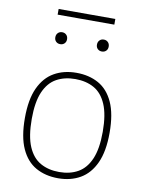

<svg xmlns="http://www.w3.org/2000/svg" viewBox="-94 -925 754 999"><g transform="rotate(10 283.0 -425.0)"><path d="M283 9Q216 9 165.5 -19.2Q115 -47.5 87 -109Q59 -170.5 59 -270Q59 -368 87.2 -429.2Q115.5 -490.5 166 -519.2Q216.5 -548 283 -548Q350 -548 400.2 -520Q450.5 -492 478.5 -430.8Q506.5 -369.5 506.5 -270Q506.5 -172 478.2 -110.5Q450 -49 399.8 -20Q349.5 9 283 9ZM283 -24Q340 -24 382 -47.8Q424 -71.5 447.2 -125.2Q470.5 -179 470.5 -269Q470.5 -360 447.2 -414Q424 -468 382 -491.5Q340 -515 283 -515Q226 -515 183.8 -491.5Q141.5 -468 118.2 -414.5Q95 -361 95 -271.5Q95 -180 118.2 -125.8Q141.5 -71.5 183.8 -47.8Q226 -24 283 -24ZM393 -680Q379.5 -680 370.8 -688.5Q362 -697 362 -711Q362 -725.5 370.8 -734.2Q379.5 -743 393 -743Q406.5 -743 415.2 -734.2Q424 -725.5 424 -711Q424 -697 415.2 -688.5Q406.5 -680 393 -680ZM173 -680Q159.5 -680 150.8 -688.5Q142 -697 142 -711Q142 -725.5 150.8 -734.2Q159.5 -743 173 -743Q186.5 -743 195.2 -734.2Q204 -725.5 204 -711Q204 -697 195.2 -688.5Q186.5 -680 173 -680ZM133.5 -829V-859H433V-829Z"/></g></svg>

Font: Encode Sans Semi Expanded Thin
Style: Regular
Weight: 100
Width: 6
Designer: Multiple Designers
Foundry: Impallari Type
Version: Version 3.000; ttfautohint (v1.8.3) -l 8 -r 50 -G 200 -x 14 